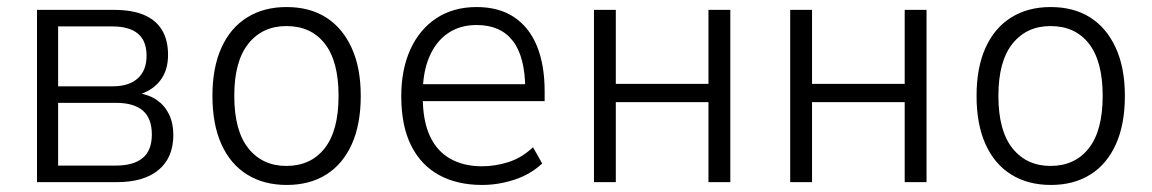

<svg xmlns="http://www.w3.org/2000/svg" viewBox="-20 -517 3271 545"><path d="M85 0V-489H303Q355 -489 389 -474.5Q423 -460 440 -431.5Q457 -403 457 -361Q457 -317 434.5 -288Q412 -259 370 -247L372 -253Q404 -248 426 -232.5Q448 -217 460 -192Q472 -167 472 -134Q472 -70 430.5 -35Q389 0 312 0ZM145 -47H309Q359 -47 385 -68.5Q411 -90 411 -135Q411 -181 385.5 -203Q360 -225 310 -225H145ZM145 -272H300Q346 -272 371 -294.5Q396 -317 396 -359Q396 -401 371.5 -421.5Q347 -442 299 -442H145Z M794 8Q729 8 681.5 -21.5Q634 -51 608.5 -107.5Q583 -164 583 -245Q583 -325 608.5 -381.5Q634 -438 681.5 -467.5Q729 -497 793 -497Q859 -497 905.5 -467.5Q952 -438 978 -381.5Q1004 -325 1004 -245Q1004 -164 978.5 -107.5Q953 -51 906 -21.5Q859 8 794 8ZM793 -46Q862 -46 901.5 -96Q941 -146 941 -245Q941 -343 902 -393Q863 -443 793 -443Q725 -443 685 -393Q645 -343 645 -245Q645 -146 685 -96Q725 -46 793 -46Z M1348 8Q1278 8 1226.5 -20Q1175 -48 1147 -104Q1119 -160 1119 -244Q1119 -320 1145 -377Q1171 -434 1219 -465.5Q1267 -497 1333 -497Q1396 -497 1439 -468.5Q1482 -440 1504 -386.5Q1526 -333 1526 -258V-230H1164V-278H1488L1471 -261Q1471 -355 1436 -400.5Q1401 -446 1333 -446Q1286 -446 1252 -423Q1218 -400 1199 -356.5Q1180 -313 1180 -251V-242Q1180 -175 1200 -131.5Q1220 -88 1258 -66.5Q1296 -45 1348 -45Q1386 -45 1423.5 -57Q1461 -69 1493 -99L1519 -53Q1486 -22 1440.5 -7Q1395 8 1348 8Z M1666 0V-489H1728V-279H1991V-489H2053V0H1991V-227H1728V0Z M2223 0V-489H2285V-279H2548V-489H2610V0H2548V-227H2285V0Z M2963 8Q2898 8 2850.5 -21.5Q2803 -51 2777.5 -107.5Q2752 -164 2752 -245Q2752 -325 2777.5 -381.5Q2803 -438 2850.5 -467.5Q2898 -497 2962 -497Q3028 -497 3074.5 -467.5Q3121 -438 3147 -381.5Q3173 -325 3173 -245Q3173 -164 3147.5 -107.5Q3122 -51 3075 -21.5Q3028 8 2963 8ZM2962 -46Q3031 -46 3070.5 -96Q3110 -146 3110 -245Q3110 -343 3071 -393Q3032 -443 2962 -443Q2894 -443 2854 -393Q2814 -343 2814 -245Q2814 -146 2854 -96Q2894 -46 2962 -46Z"/></svg>

Font: Nunito Sans 10pt SemiCondensed Light
Style: Regular
Weight: 300
Width: 4
Designer: Vernon Adams
Foundry: Vernon Adams
Version: Version 3.101;gftools[0.9.27]